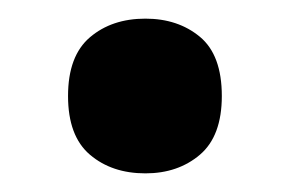

<svg xmlns="http://www.w3.org/2000/svg" viewBox="-20 -174 311 206"><path d="M53 -71Q53 -114 76.5 -134Q100 -154 136 -154Q171 -154 194.5 -134.5Q218 -115 218 -71Q218 -28 194.5 -8Q171 12 136 12Q100 12 76.5 -8Q53 -28 53 -71Z"/></svg>

Font: Noto Sans Hebrew SemiCondensed
Style: Bold
Weight: 700
Width: 4
Designer: Monotype Design Team
Foundry: Monotype Imaging Inc.
Version: Version 2.004; ttfautohint (v1.8.4.7-5d5b)